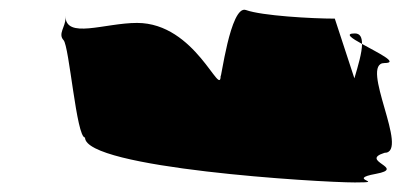

<svg xmlns="http://www.w3.org/2000/svg" viewBox="-20 -564 848 402"><path d="M113 -480C125 -468 140 -276 158 -276C158 -212 648 -182 723 -182C793 -182 701 -188 767 -200C832 -212 731 -227 785 -244C839 -244 731 -432 785 -432C817 -432 770 -454 738 -472C738 -454 730 -427 722 -400L681 -525C633 -525 528 -531 495 -543C462 -555 442 -389 442 -406C442 -356 390 -516 267 -516C199 -516 117 -481 117 -531V-525C117 -508 101 -493 113 -480ZM723 -494C701 -494 716 -484 738 -472C738 -486 734 -494 723 -494Z"/></svg>

Font: bitstorm
Style: maxext
Weight: 400
Version: Version 0.2